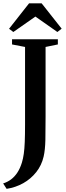

<svg xmlns="http://www.w3.org/2000/svg" viewBox="-54 -986 410 1188"><path d="M-34.5 149Q-7.5 140.5 14.8 123.8Q37 107 53.8 81.2Q70.5 55.5 81.5 20Q89 -4.5 93.2 -34.5Q97.5 -64.5 99.2 -107.8Q101 -151 101 -215.5V-695.5L20.5 -711V-743H304V-711L228 -695.5V-262.5Q228 -184 226.8 -121.2Q225.5 -58.5 216 -17.5Q203.5 37 170.2 79Q137 121 89.8 147.5Q42.5 174 -13 182.5ZM28.5 -788 2 -808 126 -965.5H203.5L327.5 -808.5L301 -788L165 -883.5Z"/></svg>

Font: Merriweather 96pt SemiBold
Style: Regular
Weight: 600
Version: Version 2.100